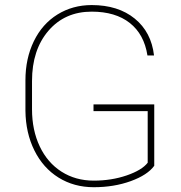

<svg xmlns="http://www.w3.org/2000/svg" viewBox="-20 -741 727 770"><path d="M598.6 -76.2Q571.8 -39.1 504.4 -14.6Q437 9.8 356 9.8Q276.9 9.8 214.8 -28.8Q152.8 -67.4 117.9 -137.7Q83 -208 82 -296.9V-418.9Q82 -506.3 115.7 -575.7Q149.4 -645 210.4 -682.9Q271.5 -720.7 347.7 -720.7Q453.6 -720.7 520.3 -666.5Q586.9 -612.3 597.7 -518.6H571.3Q558.1 -603.5 500.5 -648.9Q442.9 -694.3 347.7 -694.3Q240.2 -694.3 174.3 -617.7Q108.4 -541 108.4 -416V-302.7Q108.4 -219.2 139.4 -153.8Q170.4 -88.4 226.8 -52.5Q283.2 -16.6 356 -16.6Q427.2 -16.6 488.3 -37.6Q549.3 -58.6 572.3 -88.4V-295.4H355V-322.3H598.6Z"/></svg>

Font: RobotoDraft Thin
Style: Regular
Weight: 250
Version: Version 2.001153; 2014